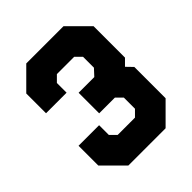

<svg xmlns="http://www.w3.org/2000/svg" viewBox="-197 -815 931 931"><g transform="rotate(-45 268.0 -350.0)"><path d="M140.5 0 37.5 -103V-238.5H178.5V-172L209 -141.5H327.5L358 -172V-248.5L327.5 -279H219.5V-420H327L358 -453.5V-528L327.5 -558.5H209L178.5 -528V-461.5H37.5V-597L140.5 -700H396L499 -597V-381.5L467.5 -350L499 -317.5V-103L396 0ZM175.5 -71H364L429.5 -138V-278L359 -350L429.5 -422V-566L364 -629.5H172.5L107.5 -566V-516V-566L172.5 -629.5H364L429.5 -566V-422L359 -350H270.5H359L429.5 -278V-138L364 -71H175.5L107.5 -138V-185V-138Z"/></g></svg>

Font: Tourney Thin Black
Style: Regular
Weight: 900
Version: Version 1.015